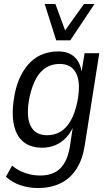

<svg xmlns="http://www.w3.org/2000/svg" viewBox="-20 -758 553 967"><path d="M170 189Q126 189 83.5 175Q41 161 10 132L41 76Q62 94 86 105Q110 116 134 121Q158 126 182 126Q247 126 283.5 90Q320 54 332 -20L349 -133L355 -134Q340 -94 315 -67Q290 -40 259 -27Q228 -14 193 -14Q131 -14 94.5 -46.5Q58 -79 48 -140Q38 -201 54 -284Q65 -339 86 -379.5Q107 -420 135.5 -447Q164 -474 199 -486.5Q234 -499 273 -499Q329 -499 359 -467.5Q389 -436 393 -380H388L406 -490H480L407 -27Q396 45 365 93Q334 141 285 165Q236 189 170 189ZM217 -77Q254 -77 283.5 -94Q313 -111 335 -148.5Q357 -186 369 -243Q388 -338 364.5 -387Q341 -436 280 -436Q243 -436 213.5 -418.5Q184 -401 163 -364.5Q142 -328 129 -270Q110 -176 133 -126.5Q156 -77 217 -77ZM263 -555 205 -738H259L308 -605L403 -738H456L334 -555Z"/></svg>

Font: Nunito Sans 10pt Condensed
Style: Italic
Weight: 400
Width: 3
Italic angle: -9°
Designer: Vernon Adams
Foundry: Vernon Adams
Version: Version 3.101;gftools[0.9.27]